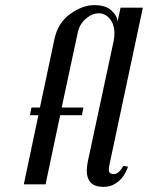

<svg xmlns="http://www.w3.org/2000/svg" viewBox="-20 -720 578 750"><path d="M405 -57Q405 -40 424.5 -40Q444 -40 462 -72L480 -69Q463 -18 422 2Q405 10 384 10Q319 10 319 -54Q319 -67 323 -89L424 -560Q427 -575 427 -589Q427 -625 409 -646.5Q391 -668 365.5 -668Q340 -668 315.5 -647Q291 -626 284 -594L221 -300H306L300 -270H215L158 0H73L130 -270H97L103 -300H136L193 -569Q207 -632 255 -666Q303 -700 348 -700Q393 -700 415.5 -679Q438 -658 439 -635L451 -690H538L407 -74Q405 -62 405 -57Z"/></svg>

Font: Trochut
Style: Italic
Weight: 400
Italic angle: -12°
Designer: Andreu Balius
Foundry: Andreu Balius
Version: Version 1.001